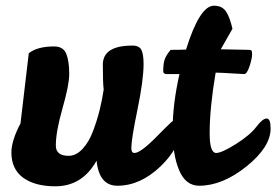

<svg xmlns="http://www.w3.org/2000/svg" viewBox="-20 -649 970 674"><path d="M170 -486Q202 -486 212.5 -460.5Q223 -435 223 -389Q223 -351 199.5 -269Q176 -187 176 -138Q176 -102 221 -102Q247 -102 269.5 -126Q292 -150 306.5 -188.5Q321 -227 330 -263.5Q339 -300 344 -335Q341 -356 341 -422Q341 -489 445 -489Q469 -489 476.5 -473.5Q484 -458 484 -424Q484 -368 462.5 -264Q441 -160 441 -129Q441 -112 452 -112Q474 -112 533 -172.5Q592 -233 599 -233Q613 -233 613 -198Q613 -131 542.5 -64Q472 3 392 3Q328 3 319 -85Q269 5 174 5Q103 5 61.5 -25Q20 -55 20 -114Q20 -155 52 -216L81 -462Q111 -486 170 -486Z M579 -474Q611 -474 633 -475Q681 -629 731 -629Q760 -629 773.5 -608.5Q787 -588 796 -548L755 -476Q847 -474 854 -474Q861 -474 863 -471Q865 -468 865 -458Q865 -444 856 -416.5Q847 -389 837 -389Q831 -389 792 -391.5Q753 -394 737 -394Q716 -270 716 -181Q716 -112 739 -112Q758 -112 807.5 -143Q857 -174 880 -204Q902 -233 916 -233Q930 -233 930 -198Q930 -133 845.5 -65Q761 3 679 3Q632 3 609 -51Q586 -105 586 -193Q586 -283 610 -389H565Q553 -389 553 -399Q553 -425 558 -440Q563 -455 579 -474Z"/></svg>

Font: LeckerliOne
Style: Regular
Weight: 400
Designer: Gesine Todt
Foundry: Gesine Todt
Version: Version 1.000